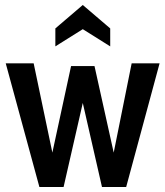

<svg xmlns="http://www.w3.org/2000/svg" viewBox="-20 -750 663 770"><path d="M3 -496H115L190 -138L265 -485H359L436 -138L508 -496H620L486 0H389L312 -337L235 0H138ZM202 -636 312 -730 422 -636V-564L312 -633L202 -564Z"/></svg>

Font: Cabin Condensed SemiBold
Style: Regular
Weight: 600
Width: 3
Designer: Pablo Impallari
Foundry: Pablo Impallari. http://www.impallari.com Igino Marini. http://www.ikern.com
Version: Version 2.200